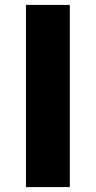

<svg xmlns="http://www.w3.org/2000/svg" viewBox="-20 -764 390 784"><path d="M86 0H265V-744H86Z"/></svg>

Font: Noto Sans Korean Black
Style: Bold
Weight: 900
Designer: Ryoko NISHIZUKA (kana & ideographs); Paul D. Hunt (Latin, Greek & Cyrillic); Wenlong ZHANG (bopomofo); Sandoll Communica
Foundry: Adobe Systems Incorporated
Version: Version 1.000;PS 1;hotconv 1.0.78;makeotf.lib2.5.61930